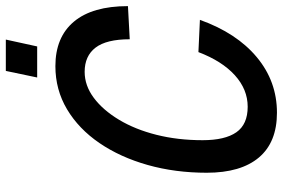

<svg xmlns="http://www.w3.org/2000/svg" viewBox="-172 -760 948 643"><g transform="rotate(-90 301.5 -438.0)"><path d="M246 16Q147 16 96 -44.5Q45 -105 45 -219Q45 -325 71 -417Q97 -509 144.5 -578.5Q192 -648 257.5 -687Q323 -726 402 -726Q499 -726 551 -664Q603 -602 603 -483L492 -477Q492 -555 464 -591.5Q436 -628 383 -628Q337 -628 296 -597.5Q255 -567 222.5 -513Q190 -459 172 -387.5Q154 -316 154 -233Q154 -158 180.5 -120Q207 -82 266 -82Q324 -82 371.5 -125Q419 -168 449 -247L557 -242Q513 -119 432 -51.5Q351 16 246 16ZM364 -787 386 -892H491L468 -787Z"/></g></svg>

Font: Geist Mono Medium
Style: Italic
Weight: 500
Italic angle: -12°
Monospace: yes
Designer: Basement.studio, Andrés Briganti, Mateo Zaragoza
Foundry: Basement.studio, Vercel, Andrés Briganti, Guido Ferreyra, Mateo Zaragoza
Version: Version 1.500; ttfautohint (v1.8.4.7-5d5b)